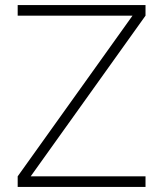

<svg xmlns="http://www.w3.org/2000/svg" viewBox="-20 -740 621 760"><path d="M50 0V-42L504.5 -678H50V-720H556V-678L101.5 -42H556V0Z"/></svg>

Font: Vela Sans ExtLt
Style: Regular
Weight: 200
Designer: Principal design: Mikhail Sharanda - project Manrope.
Design modification: Ravid Balaliev
Foundry: Mikhail Sharanda
Version: Version 1.001